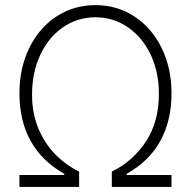

<svg xmlns="http://www.w3.org/2000/svg" viewBox="-20 -737 753 757"><path d="M56.6 -46.9H233.4V-51.8Q145 -101.6 100.8 -181.4Q56.6 -261.2 56.6 -369.1Q56.6 -468.8 95.5 -548.1Q134.3 -627.4 202.6 -672.1Q271 -716.8 356.4 -716.8Q441.4 -716.8 509.8 -672.1Q578.1 -627.4 617.2 -548.1Q656.2 -468.8 656.2 -369.1Q656.2 -261.7 612.1 -181.4Q567.9 -101.1 479.5 -51.8V-46.9H656.2V0H420.9V-60.5Q504.4 -101.6 555.4 -179.2Q606.4 -256.8 606.4 -366.2Q606.9 -450.2 575 -519.3Q543 -588.4 485.8 -628.4Q428.7 -668.5 356.4 -668.9Q283.7 -668.5 226.8 -628.4Q169.9 -588.4 138.2 -519.3Q106.4 -450.2 106.4 -366.2Q106 -292.5 130.4 -232.7Q154.8 -172.9 196.5 -129.9Q238.3 -86.9 292 -60.5V0H56.6Z"/></svg>

Font: Pretendard ExtraLight
Style: Regular
Weight: 200
Designer: Base glyphs from Inter by Rasmus Andersson; Hangeul glyphs from Noto Sans CJK(Source Han Sans) by Jang Soo-young and Kan
Foundry: Kil Hyung-jin
Version: Version 1.309